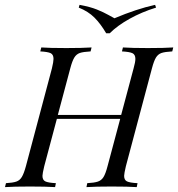

<svg xmlns="http://www.w3.org/2000/svg" viewBox="-47 -765 728 785"><path d="M661.3 -571 657.3 -554.8Q627.4 -553.2 613.3 -548.4Q599.2 -543.5 590.7 -529.8Q582.3 -516.1 574.2 -485.5L467.7 -85.5Q460.5 -54.8 460.5 -46Q460.5 -29 472.2 -23.4Q483.9 -17.7 515.3 -16.1L512.1 0Q478.2 -2.4 408.9 -2.4Q344.4 -2.4 306.5 0L309.7 -16.1Q338.7 -17.7 353.2 -22.6Q367.7 -27.4 376.2 -41.1Q384.7 -54.8 392.7 -85.5L444.4 -279H185.5L133.9 -85.5Q126.6 -54.8 126.6 -46Q126.6 -29 138.3 -23.4Q150 -17.7 181.5 -16.1L178.2 0Q141.1 -2.4 75.8 -2.4Q8.1 -2.4 -26.6 0L-22.6 -16.1Q5.6 -17.7 19.8 -22.6Q33.9 -27.4 42.3 -41.5Q50.8 -55.6 58.9 -85.5L165.3 -485.5Q171.8 -512.9 171.8 -524.2Q171.8 -541.9 160.1 -547.6Q148.4 -553.2 117.7 -554.8L121.8 -571Q154.8 -568.5 224.2 -568.5Q288.7 -568.5 327.4 -571L323.4 -554.8Q293.5 -553.2 279.4 -548.4Q265.3 -543.5 256.9 -529.8Q248.4 -516.1 240.3 -485.5L189.5 -295.2H448.4L499.2 -485.5Q506.5 -511.3 506.5 -524.2Q506.5 -541.9 494.4 -547.6Q482.3 -553.2 451.6 -554.8L455.6 -571Q491.9 -568.5 557.3 -568.5Q626.6 -568.5 661.3 -571ZM587.1 -745.2 591.1 -733.9Q533.1 -716.1 483.1 -688.3Q433.1 -660.5 401.6 -629H387.1Q364.5 -667.7 339.1 -693.1Q313.7 -718.5 275 -733.9L278.2 -745.2Q321.8 -737.1 348.8 -726.2Q375.8 -715.3 395.2 -704.4Q414.5 -693.5 421 -690.3Q510.5 -728.2 587.1 -745.2Z"/></svg>

Font: Playfair Display SC
Style: Italic
Weight: 400
Italic angle: -14°
Designer: Claus Eggers Sørensen
Foundry: Claus Eggers Sørensen
Version: Version 1.202; ttfautohint (v1.6)